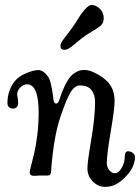

<svg xmlns="http://www.w3.org/2000/svg" viewBox="-20 -702 561 769"><path d="M307.6 -548.8Q296.9 -540 283 -528.6Q269 -517.1 263.9 -513.2Q258.8 -509.3 251.7 -505.9Q244.6 -502.4 237.8 -502.4Q222.2 -502.4 222.2 -517.6Q222.2 -522.5 223.9 -527.1Q225.6 -531.7 230 -538.3Q234.4 -544.9 238.5 -550.5Q242.7 -556.2 251 -566.7Q259.3 -577.1 265.6 -585.9Q278.3 -603 290.8 -623.5Q303.2 -644 310.5 -652.8Q333 -682.1 346.7 -682.1Q364.7 -682.1 380.1 -666.7Q395.5 -651.4 395.5 -628.4Q395.5 -608.4 380.4 -596.7Q369.6 -588.4 345.7 -574.2Q321.8 -560.1 307.6 -548.8ZM318.4 -421.9Q341.3 -421.9 375.2 -402.1Q409.2 -382.3 423.8 -357.9Q439 -333 439 -296.4Q439 -265.6 423.3 -173.8Q407.7 -82 407.7 -48.3Q407.7 -32.7 417.7 -20.5Q427.7 -8.3 439.5 -8.3Q455.1 -8.3 467.3 -29.5Q479.5 -50.8 479.5 -73.2Q479.5 -96.2 493.2 -96.2Q497.6 -96.2 503.4 -94.2Q510.7 -91.8 515.6 -86.2Q520.5 -80.6 520.5 -73.2Q520.5 -33.7 486.3 2.4Q465.3 24.9 445.8 35.6Q426.3 46.4 400.4 46.4Q373 46.4 351.6 24.7Q330.1 2.9 330.1 -28.3Q330.1 -52.2 345.5 -142.8Q360.8 -233.4 360.8 -293.5Q360.8 -323.7 345.9 -341.8Q331.1 -359.9 300.8 -359.9Q288.1 -359.9 277.1 -350.3Q266.1 -340.8 256.6 -321.5Q247.1 -302.2 240.7 -285.9Q234.4 -269.5 225.1 -243.2Q223.6 -238.3 222.7 -235.8Q196.3 -160.2 185.5 -29.3Q185.5 -27.3 185.3 -22.5Q185.1 -17.6 184.8 -15.1Q184.6 -12.7 183.8 -9Q183.1 -5.4 181.6 -3.7Q180.2 -2 177.5 -0.5Q174.8 1 171.4 1H140.1Q134.8 1 127 1.7Q119.1 2.4 117.7 2.4Q99.1 2.4 99.1 -10.7Q99.1 -17.6 104.7 -39.3Q110.4 -61 116.9 -87.6Q123.5 -114.3 129.2 -159.4Q134.8 -204.6 134.8 -252Q134.8 -364.3 87.9 -364.3Q73.2 -364.3 61 -351.3Q48.8 -338.4 48.8 -325.2Q48.8 -319.3 50.8 -310.3Q52.7 -301.3 52.7 -289.1Q52.7 -278.3 46.9 -272.7Q41 -267.1 32.2 -267.1Q22.5 -267.1 16.1 -272.9Q9.8 -278.8 9.8 -288.6Q9.8 -338.4 38.1 -375.5Q53.2 -395.5 83.7 -408.4Q114.3 -421.4 133.3 -421.4Q152.8 -421.4 171.4 -396.5Q175.8 -391.1 179.2 -381.3Q182.6 -371.6 185.3 -358.9Q188 -346.2 189.5 -337.2Q190.9 -328.1 192.6 -315.4Q194.3 -302.7 194.3 -301.8Q196.8 -287.1 204.6 -287.1Q212.9 -287.1 217.3 -300.8Q224.6 -323.2 230.5 -337.9Q236.3 -352.5 245.6 -370.1Q254.9 -387.7 264.4 -397.7Q273.9 -407.7 287.8 -414.8Q301.8 -421.9 318.4 -421.9Z"/></svg>

Font: Cooper*
Style: Italic
Weight: 400
Italic angle: -7°
Designer: Owen Earl
Foundry: indestructible type*
Version: Version 0.001